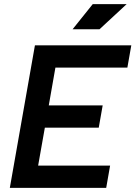

<svg xmlns="http://www.w3.org/2000/svg" viewBox="-20 -914 659 934"><path d="M27.8 0 149.9 -693.4H618.7L599.6 -585H249.5L217.3 -401.4H479.5L460.4 -293H198.2L165.5 -108.4H515.6L496.6 0ZM333 -771.5 431.2 -894H596.2L463.9 -771.5Z"/></svg>

Font: CaskaydiaCove NFP SemiBold
Style: Italic
Weight: 600
Italic angle: -10°
Designer: Aaron Bell
Foundry: Saja Typeworks
Version: Version 2111.001; VTT 6.35;Nerd Fonts 3.1.1